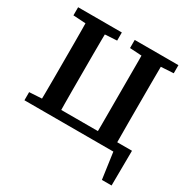

<svg xmlns="http://www.w3.org/2000/svg" viewBox="-187 -832 1165 1187"><g transform="rotate(30 395.5 -238.5)"><path d="M123 0Q124 -51 124.5 -102Q125 -153 125 -204.5Q125 -256 125 -306V-358Q125 -410 125 -461Q125 -512 124.5 -563Q124 -614 123 -664H263Q262 -613 261.5 -562Q261 -511 261 -460Q261 -409 261 -358V-306Q261 -255 261 -203.5Q261 -152 261.5 -101.5Q262 -51 263 0ZM523 0Q524 -51 524 -102Q524 -153 524 -204.5Q524 -256 524 -306V-358Q524 -410 524 -461Q524 -512 524 -563Q524 -614 523 -664H662Q662 -613 661.5 -562Q661 -511 661 -460Q661 -409 661 -358V-306Q661 -255 661 -203.5Q661 -152 661.5 -101.5Q662 -51 662 0ZM197 0V-62H767L765 187H696L663 -48L717 0ZM35 -606V-664H347V-606L215 -598H168ZM439 -606V-664H751V-606L616 -598H569ZM35 0V-58L170 -66H184V0Z"/></g></svg>

Font: Source Serif 4 SemiBold
Style: Regular
Weight: 600
Designer: Frank Grießhammer
Foundry: Adobe Systems Incorporated
Version: Version 4.004;hotconv 1.0.116;makeotfexe 2.5.65601